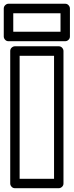

<svg xmlns="http://www.w3.org/2000/svg" viewBox="-38 -971 390 1016"><path d="M-18.1 -777.8V-925.8Q-18.1 -936.5 -10.3 -943.8Q-2.4 -951.2 6.8 -951.2H307.1Q317.9 -951.2 325 -943.1Q332 -935.1 332 -925.8V-777.8Q332 -767.1 324.2 -760Q316.4 -752.9 307.1 -752.9H6.8Q-3.9 -752.9 -11 -760.7Q-18.1 -768.6 -18.1 -777.8ZM16.1 0V-701.2Q16.1 -711.9 23.9 -719Q31.7 -726.1 41 -726.1H272.9Q283.7 -726.1 290.8 -718.3Q297.9 -710.4 297.9 -701.2V0Q297.9 10.7 290 17.8Q282.2 24.9 272.9 24.9H41Q30.3 24.9 23.2 17.1Q16.1 9.3 16.1 0ZM32.2 -803.2H282.2V-900.9H32.2ZM65.9 -24.9H248V-675.8H65.9Z"/></svg>

Font: Trueno Black Outline
Style: Regular
Weight: 900
Width: 6
Designer: Julieta Ulanovsky
Foundry: Julieta Ulanovsky
Version: Version 3.001b | FøM Fix